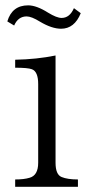

<svg xmlns="http://www.w3.org/2000/svg" viewBox="-20 -719 341 729"><path d="M275.9 -9.8H37.6V-37.6Q70.8 -37.6 91.8 -43.9Q125 -52.7 125 -101.1V-399.9Q125 -447.3 101.1 -456.1Q85.9 -461.9 37.6 -461.9V-492.2Q119.1 -493.7 190.9 -508.3V-101.1Q190.9 -56.2 213.9 -46.9Q236.3 -37.6 275.9 -37.6ZM7.8 -637.7Q25.9 -698.7 86.9 -698.7Q118.7 -698.7 162.6 -670.9Q195.3 -650.9 213.9 -650.9Q244.6 -650.9 260.7 -688L286.6 -668.9Q262.7 -609.9 211.9 -609.9Q176.8 -609.9 131.8 -636.7Q99.6 -656.7 81.1 -656.7Q48.8 -656.7 33.7 -622.1Z"/></svg>

Font: I.Ming
Style: Regular
Weight: 400
Designer: Ichiten Fonts Project
Version: Version 6.11; Dec 27, 2019